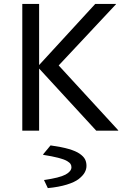

<svg xmlns="http://www.w3.org/2000/svg" viewBox="-20 -675 654 992"><path d="M182.1 -654.8V-338.9L472.2 -654.8H579.1V-652.8L283.2 -336.9L590.8 -2V0H477.1L182.1 -320.8V0H95.2V-654.8ZM227.1 296.9 208 256.8V254.9Q287.6 243.7 318.4 227.1Q349.1 210.4 349.1 189Q349.1 179.2 344.2 171.9Q339.4 164.6 325 156.2Q310.5 147.9 280 140.1Q249.5 132.3 203.1 125V122.1L241.2 76.2Q297.4 84 334.7 94.7Q372.1 105.5 391.8 119.4Q411.6 133.3 419.2 147.9Q426.8 162.6 426.8 182.1Q426.8 199.7 417.5 216.3Q408.2 232.9 387.2 249.5Q366.2 266.1 325 278.8Q283.7 291.5 227.1 296.9Z"/></svg>

Font: IntelOne Mono
Style: Regular
Weight: 400
Designer: Fred Shallcrass
Foundry: Frere-Jones Type LLC
Version: Version 1.200;hotconv 1.1.0;makeotfexe 2.6.0;FJTRelease1.2